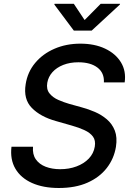

<svg xmlns="http://www.w3.org/2000/svg" viewBox="-20 -964 685 997"><path d="M285.6 12.2Q204.6 12.2 146.5 -13.7Q88.4 -39.6 60.1 -87.6Q31.7 -135.7 39.6 -202.1H151.4Q147.9 -162.6 166 -136.7Q184.1 -110.8 217.3 -98.1Q250.5 -85.4 292.5 -85.4Q338.9 -85.4 377.4 -99.9Q416 -114.3 441.2 -140.6Q466.3 -167 472.2 -202.6Q477.5 -234.4 462.9 -254.4Q448.2 -274.4 419.4 -287.8Q390.6 -301.3 352.5 -312L270.5 -335.4Q189.9 -357.9 145.3 -403.6Q100.6 -449.2 113.3 -526.9Q123 -589.8 162.6 -637.2Q202.1 -684.6 262.9 -710.9Q323.7 -737.3 397.5 -737.3Q471.2 -737.3 525.9 -711.4Q580.6 -685.5 608.2 -640.1Q635.7 -594.7 627.4 -536.1H519.5Q522 -585.9 485.8 -613.3Q449.7 -640.6 387.2 -640.6Q343.3 -640.6 308.6 -627Q273.9 -613.3 252.4 -589.4Q231 -565.4 225.6 -534.7Q219.7 -500.5 237.1 -479Q254.4 -457.5 283 -445.1Q311.5 -432.6 338.9 -424.8L405.8 -406.2Q438.5 -397.5 472.7 -382.8Q506.8 -368.2 534.7 -344.5Q562.5 -320.8 576.2 -285.9Q589.8 -251 582 -201.2Q571.8 -139.6 534.2 -91.3Q496.6 -43 434.1 -15.4Q371.6 12.2 285.6 12.2ZM363.3 -944.3 419.4 -859.9 502.9 -944.3H603.5L602.5 -940.4L456.1 -805.2H363.3L262.2 -940.4L263.2 -944.3Z"/></svg>

Font: Inter Medium
Style: Italic
Weight: 500
Italic angle: -9.3988°
Designer: Rasmus Andersson
Foundry: rsms
Version: Version 4.001;git-66647c0bb